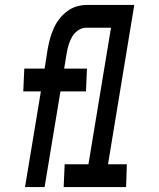

<svg xmlns="http://www.w3.org/2000/svg" viewBox="-20 -755 640 775"><path d="M81 0 145 -386H74L78 -478H160L173 -560Q177 -581 182.5 -601Q188 -621 197 -641Q206 -661 219.5 -678.5Q233 -696 251 -709.5Q269 -723 289.5 -729Q310 -735 331 -735H443L439 -643H327Q311 -643 296 -633Q281 -623 272 -608Q263 -593 258 -577Q253 -561 250 -545L239 -478H331L327 -386H224L160 0ZM237 0 241 -92H337L428 -643H351L355 -735H522L416 -92H492L489 0Z"/></svg>

Font: Iosevka SmBd Ex Obl
Style: Regular
Weight: 600
Width: 7
Italic angle: -9°
Monospace: yes
Designer: Belleve Invis
Foundry: Belleve Invis
Version: Version 32.5.0; ttfautohint (v1.8.4)